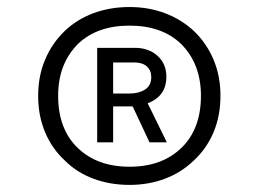

<svg xmlns="http://www.w3.org/2000/svg" viewBox="-20 -776 729 541"><path d="M526.2 -688.8Q491.2 -721.2 445 -738.8Q398.8 -756.2 345 -756.2Q290 -756.2 243.1 -738.8Q196.2 -721.2 162.5 -688.8Q126.2 -653.8 106.9 -607.5Q87.5 -561.2 87.5 -506.2Q87.5 -450 106.9 -403.8Q126.2 -357.5 162.5 -323.8Q196.2 -290 243.1 -272.5Q290 -255 345 -255Q398.8 -255 445 -272.5Q491.2 -290 526.2 -323.8Q562.5 -357.5 581.9 -403.8Q601.2 -450 601.2 -506.2Q601.2 -561.2 581.9 -607.5Q562.5 -653.8 526.2 -688.8ZM345 -306.2Q253.8 -306.2 198.8 -359.4Q143.8 -412.5 143.8 -506.2Q143.8 -596.2 200 -652.5Q253.8 -703.8 345 -703.8Q436.2 -703.8 490 -652.5Q546.2 -596.2 546.2 -506.2Q546.2 -412.5 491.2 -359.4Q436.2 -306.2 345 -306.2ZM360 -641.2H253.8V-375H298.8V-476.2H353.8L401.2 -375H450L396.2 -485Q448.8 -505 448.8 -560Q448.8 -596.2 423.8 -618.8Q398.8 -641.2 360 -641.2ZM346.2 -512.5H298.8V-600H358.8Q381.2 -600 393.8 -588.8Q406.2 -577.5 406.2 -558.8Q406.2 -535 388.8 -523.8Q371.2 -512.5 346.2 -512.5Z"/></svg>

Font: Cambay
Style: Italic
Weight: 400
Italic angle: -11°
Designer: Pooja Saxena
Foundry: Pooja Saxena
Version: Version 1.019;PS 001.019;hotconv 1.0.70;makeotf.lib2.5.58329